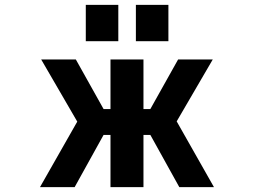

<svg xmlns="http://www.w3.org/2000/svg" viewBox="-20 -768 1040 790"><path d="M434.6 -523.4H570.3V-319.3H598.6L712.9 -523.4H855.5L707 -268.6L860.4 2H717.8L598.6 -212.9H570.3V2H434.6V-212.9H406.2L287.1 2H144.5L297.9 -267.6L149.4 -523.4H292L406.2 -319.3H434.6ZM333 -598.6V-748H466.8V-598.6ZM539.1 -598.6V-748H672.9V-598.6Z"/></svg>

Font: GenEi Gothic M Regular
Style: Bold
Weight: 700
Designer: o_tamon (Modified); [Source Han Sans]
Ryoko NISHIZUKA  (kana & ideographs); Paul D. Hunt (Latin, Greek & Cyrillic); Wenl
Version: Version 1.1a;Original Version 1.004